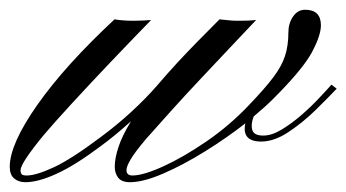

<svg xmlns="http://www.w3.org/2000/svg" viewBox="-59 -371 707 392"><path d="M-7.3 1Q-21 1 -30 -6.6Q-39.1 -14.2 -39.1 -30.3Q-39.1 -76.7 17.3 -157Q73.7 -237.3 174.8 -331.5Q191.4 -328.6 214.4 -328.6Q221.2 -328.6 232.9 -329.1Q244.6 -329.6 249.5 -330.1Q210 -289.6 167 -244.4Q124 -199.2 87.4 -159.4Q50.8 -119.6 29.8 -94.7Q-17.1 -37.6 -17.1 -23.4Q-17.1 -18.1 -14.9 -15.4Q-12.7 -12.7 -4.4 -12.7Q14.6 -12.7 50.5 -29.3Q86.4 -45.9 145.5 -90.3Q178.2 -114.3 208.5 -142.1Q238.8 -169.9 261.2 -195.8Q284.7 -223.1 303.7 -243.7Q322.8 -264.2 342.8 -284.7Q362.8 -305.2 389.2 -331.5Q404.8 -330.1 411.1 -329.3Q417.5 -328.6 428.7 -328.6Q450.2 -328.6 463.9 -330.1Q441.4 -306.6 411.9 -275.1Q382.3 -243.7 350.6 -210Q318.8 -176.3 289.8 -144Q260.7 -111.8 238.8 -86.9Q215.8 -59.6 207.5 -45.2Q199.2 -30.8 199.2 -23.9Q199.2 -12.7 211.4 -12.7Q233.4 -12.7 274.7 -31.5Q315.9 -50.3 362.8 -82.5Q409.7 -114.7 448.7 -155.8Q481.4 -189.9 498.8 -212.9Q516.1 -235.8 522.9 -256.8Q529.8 -277.8 529.8 -305.2Q529.8 -323.2 539.3 -337.2Q548.8 -351.1 564 -351.1Q596.2 -351.1 596.2 -319.3Q596.2 -298.8 577.9 -264.4Q559.6 -230 499 -169.4Q490.7 -161.1 480.5 -151.9Q470.2 -142.6 459 -133.3Q452.6 -117.2 456.1 -105.7Q459.5 -94.2 478.5 -94.2Q495.6 -94.2 515.6 -106.2Q535.6 -118.2 555.7 -135.5Q575.7 -152.8 592 -170.2Q608.4 -187.5 617.7 -198.2L628.4 -189.9Q611.8 -172.4 585.7 -146.7Q559.6 -121.1 530.3 -101.6Q501 -82 474.1 -82Q434.1 -82 441.9 -119.1Q403.8 -89.4 359.4 -61.8Q314.9 -34.2 274.2 -16.6Q233.4 1 206.1 1Q189.5 1 182.4 -8.1Q175.3 -17.1 175.3 -30.8Q175.3 -47.9 182.9 -70.8Q190.4 -93.8 208.5 -123.5Q193.4 -109.9 177.5 -96.7Q161.6 -83.5 145.5 -71.8Q94.7 -33.7 56.9 -16.4Q19 1 -7.3 1Z"/></svg>

Font: Pinyon Script
Style: Regular
Weight: 400
Designer: Nicole Fally, Eben Sorkin
Foundry: Sorkin Type Co.
Version: Version 1.008; ttfautohint (v1.8.4.7-5d5b)